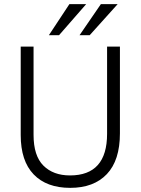

<svg xmlns="http://www.w3.org/2000/svg" viewBox="-20 -899 679 927"><path d="M265 -729H216L315 -879H396ZM413 -729H364L467 -879H548ZM559 -255Q559 -125 496 -58.5Q433 8 319 8Q205 8 142.5 -57Q80 -122 80 -247V-674H142V-248Q142 -147 189.5 -99.5Q237 -52 318 -52Q497 -52 497 -253V-674H559Z"/></svg>

Font: Hind Colombo Light
Style: Regular
Weight: 300
Designer: Jyotish Sonowal, Aditi Pimprikar
Foundry: Indian Type Foundry
Version: Version 1.000;PS 1.0;hotconv 1.0.86;makeotf.lib2.5.63406; tt